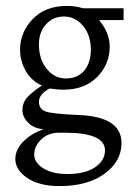

<svg xmlns="http://www.w3.org/2000/svg" viewBox="-20 -392 456 651"><path d="M262 -364H399V-324H316Q352 -280 352 -234Q352 -174 309.5 -131Q267 -88 196 -88Q172 -88 148 -92Q112 -72 112 -47Q112 -24 132 -15Q152 -6 248 -2Q392 4 392 93Q392 155 334.5 197Q277 239 182 239Q113 239 72.5 211.5Q32 184 32 147Q32 115 59.5 87.5Q87 60 128 46Q95 44 75.5 24Q56 4 56 -19Q56 -44 73 -62.5Q90 -81 122 -102Q86 -118 67 -152Q48 -186 48 -224Q48 -282 90.5 -327Q133 -372 208 -372Q234 -372 262 -364ZM197 -336Q160 -336 136 -309.5Q112 -283 112 -242Q112 -191 138.5 -158.5Q165 -126 203 -126Q243 -126 265.5 -152.5Q288 -179 288 -223Q288 -273 261.5 -304.5Q235 -336 197 -336ZM201 58H180Q143 58 119.5 81Q96 104 96 132Q96 159 126.5 178.5Q157 198 208 198Q269 198 302.5 175Q336 152 336 118Q336 58 201 58Z"/></svg>

Font: Bellefair
Style: Regular
Weight: 400
Designer: Nick Shinn, Liron Lavi Turkenic
Foundry: Shinntype
Version: Version 1.003;PS 001.003;hotconv 1.0.88;makeotf.lib2.5.64775